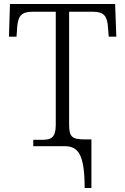

<svg xmlns="http://www.w3.org/2000/svg" viewBox="-20 -734 630 964"><path d="M405 210H439V-34H407C342 -34 327 -46 327 -109V-675H448C503 -675 518 -651 522 -600L526 -550H564L558 -714H30L25 -550H63L67 -606C72 -650 86 -675 141 -675H260V-109C260 -41 236 -32 189 -32H147V0H305C374 0 405 44 405 210Z"/></svg>

Font: Noto Serif Light
Style: Regular
Weight: 300
Designer: Monotype Design Team
Foundry: Monotype Imaging Inc.
Version: Version 2.013